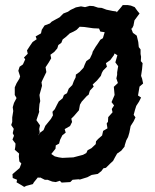

<svg xmlns="http://www.w3.org/2000/svg" viewBox="-20 -702 610 754"><path d="M64 25 45 14 47 4 30 -3 29 -18 57 -42 65 -63 66 -74 75 -91 82 -99 96 -118 103 -130 108 -135 128 -158 131 -170 136 -180 151 -191 158 -208 180 -235 188 -249 186 -263 195 -273 204 -291 211 -304 226 -316 231 -329 243 -336 250 -354 264 -368 270 -384 277 -398 278 -409 292 -419 308 -436 313 -449 319 -462 333 -472 342 -491 344 -499 356 -519 363 -529 374 -546 384 -552 390 -572 398 -579 399 -599 410 -613 424 -621 428 -640 436 -651 455 -673 462 -682H482L494 -680L509 -674L519 -660L528 -649L508 -622L504 -601L499 -591L479 -580L470 -564L461 -547V-537L448 -528L436 -507L434 -502L427 -485L413 -466L396 -454L400 -440L385 -425L380 -416L376 -404L361 -386L344 -370L348 -362L333 -346L328 -330L321 -325L301 -303L294 -291L290 -269L271 -247L260 -236L263 -223L255 -207L234 -195L238 -181L225 -171L216 -153L212 -138L199 -131L198 -118L182 -98L178 -88L171 -74L164 -54L156 -48L137 -26L135 -13L113 14L109 21L83 28L75 32ZM222 15 215 8 199 13 185 11 167 4H156L138 -5L133 -4L116 -10L109 -22L100 -31L88 -42L76 -46L61 -63L56 -68L54 -88L55 -99L38 -114L40 -125L41 -138L29 -154L35 -169L30 -179L34 -196L24 -211L28 -223V-241L32 -266L30 -281L35 -298L45 -317L38 -329V-359L45 -375L56 -393L59 -402L52 -424L57 -440L70 -449L79 -469L74 -476L89 -491L86 -504L97 -521L108 -537L124 -548L120 -559L141 -571L144 -585L155 -602L176 -610L183 -617L201 -627L214 -634L229 -649L247 -656L257 -663L278 -673L298 -677L314 -674L332 -679L347 -678L365 -672L379 -671L398 -664L422 -659L437 -657L442 -643L457 -633L466 -626L492 -610L493 -593L497 -586L502 -573L517 -562L523 -537L525 -517L532 -508V-490L534 -479L533 -462L540 -454L538 -431L534 -404L538 -393L542 -374L528 -362L522 -327L534 -319L526 -303L515 -286L510 -270L505 -251L512 -241L505 -226L493 -207L488 -181L483 -164L476 -151L470 -132L469 -126L456 -110L440 -99L432 -85L424 -70L412 -59L396 -43L386 -41L378 -30L364 -19L340 -15L323 -6L310 -2L294 3L288 2L265 4L256 13ZM225 -82 268 -84 306 -94 319 -101 324 -112 339 -120 356 -136 357 -147 365 -156 381 -170 385 -188 402 -198 399 -217 404 -224 405 -242 422 -261 419 -274 428 -288 418 -301 430 -329 427 -361 443 -376 437 -394 440 -408V-418L444 -442L433 -457L441 -485L427 -494L429 -514L418 -527V-539L409 -551V-564L388 -576L374 -578L369 -590L346 -591L311 -596L293 -597L281 -585L269 -578L254 -571L240 -558L226 -547L221 -534L209 -525L205 -512L193 -498L178 -487L181 -473L171 -456L159 -438L162 -419L147 -388L143 -379L145 -365L135 -329L138 -305L135 -293L133 -270L134 -263L123 -230L137 -210L134 -195L136 -183L131 -171L146 -156L151 -146L149 -130L159 -117L172 -108L176 -101L195 -88L211 -84Z"/></svg>

Font: Winky Rough
Style: Italic
Weight: 400
Italic angle: -8.97852°
Designer: Simon Atzbach
Foundry: typofactur
Version: Version 1.206